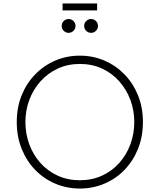

<svg xmlns="http://www.w3.org/2000/svg" viewBox="-20 -1079 924 1111"><path d="M442 12Q517 12 583.5 -16Q650 -44 700 -95.5Q750 -147 778.5 -217.5Q807 -288 807 -373Q807 -457 778.5 -527.5Q750 -598 699.5 -649.5Q649 -701 583 -729Q517 -757 442 -757Q367 -757 301 -729Q235 -701 184.5 -649.5Q134 -598 105.5 -528Q77 -458 77 -373Q77 -288 105.5 -217.5Q134 -147 184 -95.5Q234 -44 300.5 -16Q367 12 442 12ZM442 -36Q372 -36 314 -62.5Q256 -89 214 -136Q172 -183 149.5 -244Q127 -305 127 -373Q127 -440 149.5 -500.5Q172 -561 214 -608Q256 -655 314 -682Q372 -709 442 -709Q513 -709 571 -682Q629 -655 670.5 -608Q712 -561 734.5 -500.5Q757 -440 757 -373Q757 -305 734.5 -244Q712 -183 670 -136Q628 -89 570 -62.5Q512 -36 442 -36ZM342 -1019H542V-1059H342ZM377 -889Q393 -889 405 -900.5Q417 -912 417 -929Q417 -946 405 -957.5Q393 -969 377 -969Q361 -969 349 -957.5Q337 -946 337 -929Q337 -912 349 -900.5Q361 -889 377 -889ZM507 -889Q523 -889 535 -900.5Q547 -912 547 -929Q547 -946 535 -957.5Q523 -969 507 -969Q491 -969 479 -957.5Q467 -946 467 -929Q467 -912 479 -900.5Q491 -889 507 -889Z"/></svg>

Font: Plus Jakarta Sans ExtraLight
Style: Regular
Weight: 200
Designer: Gumpita Rahayu
Foundry: Tokotype
Version: Version 2.004; ttfautohint (v1.8.3)